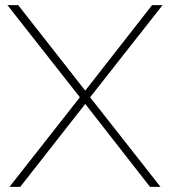

<svg xmlns="http://www.w3.org/2000/svg" viewBox="-20 -730 664 750"><path d="M51 -710 313 -376 574 -710H615L332 -350L607 0H566L313 -324L59 0H17L292 -350L9 -710Z"/></svg>

Font: Raleway ExtraLight
Style: Regular
Weight: 200
Designer: Matt McInerney, Pablo Impallari, Rodrigo Fuenzalida
Foundry: Matt McInerney, Pablo Impallari, Rodrigo Fuenzalida
Version: Version 4.026